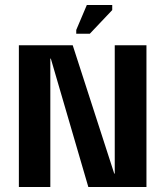

<svg xmlns="http://www.w3.org/2000/svg" viewBox="-20 -743 658 763"><path d="M436 -563H562V0H331L182 -510H180V0H55V-563H269L434 -53H436ZM337 -609H283V-624L325 -723H426V-703Z"/></svg>

Font: Darker Grotesque ExtraBold
Style: Regular
Weight: 800
Designer: Gabriel Lam
Foundry: TypeRant
Version: Version 1.000;gftools[0.9.28]